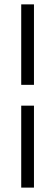

<svg xmlns="http://www.w3.org/2000/svg" viewBox="-20 -731 257 883"><path d="M136.2 -340.8H77.6V-710.9H136.2ZM77.6 131.8V-245.1H136.2V131.8Z"/></svg>

Font: MAUL Condensed Light
Style: Light
Weight: 300
Designer: MAUL
Version: Version 2.137; 2017; ttfautohint (v1.8.3)